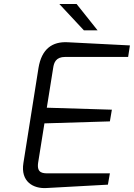

<svg xmlns="http://www.w3.org/2000/svg" viewBox="-20 -945 675 968"><path d="M279 -925 403 -792H472L366 -925ZM98 -123C83 -29 148 7 214 3L524 -14L534 -71H227C198 -71 165 -70 172 -123L204 -323L534 -333L544 -392L216 -402L248 -602C252 -629 261 -658 309 -658H626L635 -716L321 -732C245 -736 190 -700 174 -602Z"/></svg>

Font: Exo
Style: Regular Italic
Weight: 400
Designer: Natanael Gama
Version: Version 1.00